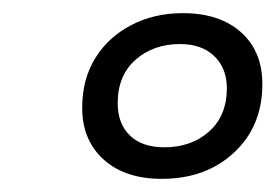

<svg xmlns="http://www.w3.org/2000/svg" viewBox="-20 -698 419 292"><path d="M226 -426Q170 -426 137.5 -455.5Q105 -485 105 -534Q105 -577 124.5 -609Q144 -641 179 -659.5Q214 -678 258 -678Q314 -678 346.5 -649Q379 -620 379 -570Q379 -506 336 -466Q293 -426 226 -426ZM230 -474Q271 -474 298 -498Q325 -522 325 -564Q325 -594 306 -612.5Q287 -631 254 -631Q213 -631 186 -607Q159 -583 159 -541Q159 -510 177.5 -492Q196 -474 230 -474Z"/></svg>

Font: Gantari
Style: Italic
Weight: 400
Italic angle: -10°
Designer: Anugrah Pasau
Foundry: Lafontype
Version: Version 1.000; ttfautohint (v1.8.3)